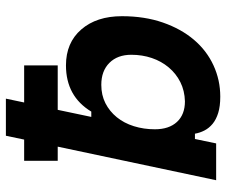

<svg xmlns="http://www.w3.org/2000/svg" viewBox="-78 -676 768 652"><g transform="rotate(-90 306.0 -350.0)"><path d="M145 0H20L134 -538H86V-652H158L171 -714H297L284 -652H410V-538H259L235 -424H253Q305 -510 410 -510Q487 -510 532 -458Q577 -406 577 -320Q577 -243 555.5 -181Q534 -119 497 -75.5Q460 -32 410 -9Q360 14 304 14Q271 14 248.5 7Q226 0 211.5 -12Q197 -24 189 -39.5Q181 -55 178 -72H160ZM288 -106Q324 -107 353 -121.5Q382 -136 403 -161Q424 -186 435 -218.5Q446 -251 446 -288Q446 -335 418.5 -362.5Q391 -390 344 -390Q309 -390 281.5 -376Q254 -362 234 -337.5Q214 -313 203.5 -279.5Q193 -246 193 -208Q193 -160 218 -133Q243 -106 288 -106Z"/></g></svg>

Font: Space Mono
Style: Bold Italic
Weight: 700
Italic angle: -12°
Monospace: yes
Designer: Colophon Foundry / Benjamin Critton
Foundry: Colophon Foundry
Version: Version 1.000;PS 1.000;hotconv 1.0.81;makeotf.lib2.5.63406